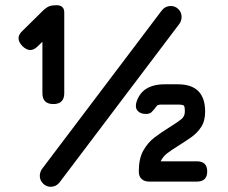

<svg xmlns="http://www.w3.org/2000/svg" viewBox="-20 -698 877 738"><path d="M185 -298Q143 -298 143 -340V-544L158 -552L125 -520Q96 -491 66 -521Q36 -552.5 67 -580L145 -657Q159.5 -670.5 170 -674.2Q180.5 -678 197 -678Q227 -678 227 -650V-340Q227 -298 185 -298ZM175 20Q158 20 145.5 7.5Q133 -5 133 -22Q133 -29 135.2 -36Q137.5 -43 141 -48L602 -658Q615.5 -675 636 -675Q653.5 -675 665.8 -662.8Q678 -650.5 678 -633Q678 -626.5 676 -619.5Q674 -612.5 670 -607L209 3Q195.5 20 175 20ZM736.5 0H553.5Q535.5 0 524.5 -9.8Q513.5 -19.5 513.5 -39Q513.5 -88.5 531 -119.5Q548.5 -150.5 574.5 -170Q600.5 -189.5 625.5 -205Q664 -229 677.2 -240Q690.5 -251 690.5 -269Q690.5 -288 686.8 -292Q683 -296 663.5 -296H613.5Q603 -296 595.8 -295.8Q588.5 -295.5 584.5 -293Q569 -273 562 -266.5Q555 -260 540.5 -260Q521 -260 510 -271Q499 -282 503.5 -302Q523.5 -374 613.5 -374H663.5Q768.5 -374 768.5 -269Q768.5 -233 753.2 -209.8Q738 -186.5 714.8 -170.2Q691.5 -154 667.5 -139Q640 -122 623 -109Q606 -96 597.5 -78H736.5Q776.5 -78 776.5 -39Q776.5 0 736.5 0Z"/></svg>

Font: Jura Light
Style: Bold
Weight: 700
Version: Version 5.104